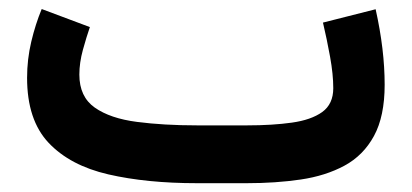

<svg xmlns="http://www.w3.org/2000/svg" viewBox="-20 -416 935 436"><path d="M540.5 0H427.2Q313 0 226.1 -20Q139.2 -40 90.3 -91.8Q41.5 -143.6 41.5 -239.3Q41.5 -281.2 51 -321.3Q60.5 -361.3 74.7 -395.5L184.1 -354.5Q176.3 -332 168.2 -302.7Q160.2 -273.4 160.2 -246.6Q160.2 -196.3 195.3 -171.6Q230.5 -147 291 -139.2Q351.6 -131.3 427.2 -131.3H541.5Q598.6 -131.3 642.6 -137.5Q686.5 -143.6 711.7 -161.6Q736.8 -179.7 736.8 -215.8Q736.8 -247.1 729.5 -287.4Q722.2 -327.6 713.4 -364.7L833 -395Q853.5 -303.2 853.5 -223.6Q853.5 -151.9 829.3 -107.4Q805.2 -63 762.2 -39.8Q719.2 -16.6 662.6 -8.3Q606 0 540.5 0Z"/></svg>

Font: Vazirmatn RD UI FD
Style: Bold
Weight: 700
Designer: Saber Rastikerdar
Foundry: Saber Rastikerdar
Version: Version 33.003